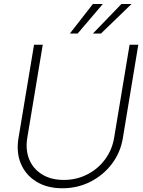

<svg xmlns="http://www.w3.org/2000/svg" viewBox="-20 -958 735 989"><path d="M647.5 -727.5H692.4L612.8 -246.6Q600.6 -172.4 556.4 -114Q512.2 -55.7 446 -22Q379.9 11.7 301.3 11.7Q223.1 11.7 168 -22Q112.8 -55.7 87.9 -114Q63 -172.4 75.2 -246.6L155.3 -727.5H200.2L120.6 -248.5Q110.4 -186 130.6 -137Q150.9 -87.9 196.8 -59.6Q242.7 -31.2 308.6 -31.2Q374.5 -31.2 429.7 -59.6Q484.9 -87.9 521.2 -137Q557.6 -186 567.9 -248.5ZM458.5 -785.2 605.5 -937.5H657.7L500 -785.2ZM339.8 -785.2 458.5 -937.5H509.8L379.9 -785.2Z"/></svg>

Font: Inter Display Extra Light
Style: Italic
Weight: 200
Italic angle: -9.39999°
Designer: Rasmus Andersson
Foundry: rsms
Version: Version 4.000;git-4fc901f